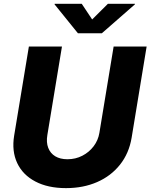

<svg xmlns="http://www.w3.org/2000/svg" viewBox="-20 -970 784 1000"><path d="M323.7 9.8Q229.5 9.8 164.1 -24.7Q98.6 -59.1 69.6 -120.8Q40.5 -182.6 53.7 -263.7L130.4 -727.5H302.7L226.6 -266.6Q220.2 -228.5 231.2 -200Q242.2 -171.4 267.8 -156Q293.5 -140.6 331.1 -140.6Q373.5 -140.6 408.9 -158.9Q444.3 -177.2 467.8 -208.3Q491.2 -239.3 497.6 -277.8L571.8 -727.5H743.7L665.5 -252.4Q651.9 -171.4 605 -112.3Q558.1 -53.2 485.8 -21.7Q413.6 9.8 323.7 9.8ZM405.8 -950.2 460 -868.7 542 -950.2H683.1L682.6 -947.3L510.7 -796.9H385.7L264.2 -947.3L264.6 -950.2Z"/></svg>

Font: Inter 17pt ExtraBold
Style: Italic
Weight: 800
Italic angle: -9.3988°
Version: Version 4.001;git-66647c0bb